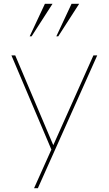

<svg xmlns="http://www.w3.org/2000/svg" viewBox="-20 -791 571 1009"><path d="M60 -500H40L250 -5L159 198H179L491 -500H471L260 -28ZM256 -771H216L136 -600H146ZM396 -771H356L276 -600H286Z"/></svg>

Font: Perun Thin
Style: Regular
Weight: 100
Foundry: Copyright (c) Stefan Peev, Context Ltd, 2016
Version: Version 1.089